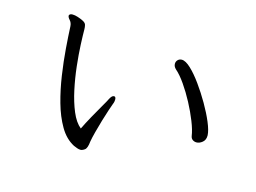

<svg xmlns="http://www.w3.org/2000/svg" viewBox="-83 -778 1166 873"><g transform="rotate(15 500.0 -341.5)"><path d="M144 -626Q147 -634 160 -634Q171 -634 185 -629.5Q199 -625 209 -620Q224 -613 226.5 -603Q229 -593 229 -583Q229 -557 231 -511.5Q233 -466 239 -411.5Q245 -357 256.5 -303.5Q268 -250 286 -207Q304 -164 330 -143Q343 -170 362 -204.5Q381 -239 397.5 -267Q414 -295 418 -304Q428 -324 438 -324Q447 -324 447 -310Q447 -306 446 -300.5Q445 -295 442 -288Q439 -280 431 -256.5Q423 -233 414 -202.5Q405 -172 397.5 -143.5Q390 -115 387 -97Q384 -65 373 -57Q362 -49 353 -49Q346 -49 337.5 -52Q329 -55 320 -59Q280 -80 253.5 -125.5Q227 -171 210.5 -230Q194 -289 184.5 -353Q175 -417 170.5 -476Q166 -535 164 -580Q163 -596 153.5 -606.5Q144 -617 144 -624ZM895 -260Q895 -240 881.5 -229Q868 -218 854 -218Q844 -218 836 -223.5Q828 -229 826 -240Q822 -268 806.5 -307Q791 -346 769.5 -386.5Q748 -427 724 -461.5Q700 -496 679 -514Q667 -525 667 -538Q667 -549 674.5 -556.5Q682 -564 693 -564Q711 -564 736 -540.5Q761 -517 788 -479.5Q815 -442 839 -400.5Q863 -359 878.5 -322Q894 -285 895 -263Z"/></g></svg>

Font: QiushuiShotai Bright
Style: Regular
Weight: 400
Designer: Christian Thalmann (Catharsis Fonts)
Version: Version 1.250;